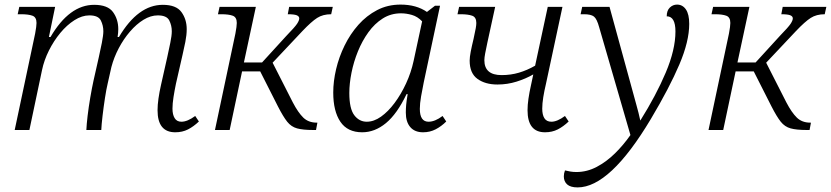

<svg xmlns="http://www.w3.org/2000/svg" viewBox="-20 -566 3618 836"><path d="M743 10Q666 10 666 -86Q666 -109 670 -137Q674 -165 681 -196L708 -316Q715 -348 721.5 -379.5Q728 -411 728 -430Q728 -455 717 -477Q706 -499 667 -499Q636 -499 605 -480Q574 -461 546 -428.5Q518 -396 497 -356Q476 -316 465 -274L449 -203Q443 -178 437 -139Q431 -100 426.5 -61.5Q422 -23 421 0H356Q357 -24 361.5 -62Q366 -100 373 -141Q380 -182 387 -214L410 -316Q417 -346 423.5 -379.5Q430 -413 430 -430Q430 -455 419 -477Q408 -499 369 -499Q337 -499 304 -478Q271 -457 242.5 -422.5Q214 -388 193 -346Q172 -304 163 -261L108 0H44L133 -420Q139 -452 139 -466Q139 -491 121.5 -497.5Q104 -504 72 -504H57L64 -536H220L193 -405H200Q282 -545 390 -545Q449 -545 472 -513.5Q495 -482 495 -439Q495 -423 492 -405H498Q581 -545 689 -545Q747 -545 770 -513.5Q793 -482 793 -439Q793 -414 787 -383.5Q781 -353 775 -328L746 -201Q740 -172 735.5 -143.5Q731 -115 731 -93Q731 -67 740.5 -51.5Q750 -36 770 -36Q796 -36 830 -61L846 -37Q823 -15 798.5 -2.5Q774 10 743 10Z M916 0 1005 -420Q1011 -452 1011 -466Q1011 -491 993.5 -497.5Q976 -504 944 -504H929L936 -536H1094L1042 -294H1121L1227 -410Q1264 -448 1273.5 -462.5Q1283 -477 1283 -486Q1283 -495 1272 -499.5Q1261 -504 1233 -504L1239 -536H1429L1422 -504Q1386 -504 1361 -488Q1336 -472 1297 -431L1167 -293L1255 -120Q1278 -76 1300.5 -54Q1323 -32 1359 -32H1362L1356 0H1343Q1299 0 1273.5 -7Q1248 -14 1230.5 -36Q1213 -58 1190 -103L1113 -255H1034L980 0Z M1557 10Q1493 10 1462 -36Q1431 -82 1431 -163Q1431 -212 1443.5 -265Q1456 -318 1480.5 -368Q1505 -418 1540.5 -458Q1576 -498 1622 -522Q1668 -546 1724 -546Q1793 -546 1839 -514L1874 -541H1896L1825 -207Q1819 -178 1813.5 -146.5Q1808 -115 1808 -92Q1808 -36 1846 -36Q1874 -36 1907 -61L1923 -37Q1902 -16 1877 -3Q1852 10 1822 10Q1786 10 1766.5 -12.5Q1747 -35 1747 -76Q1747 -92 1748.5 -109.5Q1750 -127 1755 -156H1750Q1709 -70 1660.5 -30Q1612 10 1557 10ZM1577 -36Q1608 -36 1639 -58Q1670 -80 1698 -117.5Q1726 -155 1748 -202.5Q1770 -250 1781 -301L1818 -473Q1798 -494 1773.5 -501Q1749 -508 1726 -508Q1682 -508 1646.5 -485.5Q1611 -463 1584 -425.5Q1557 -388 1538.5 -342.5Q1520 -297 1510.5 -249.5Q1501 -202 1501 -161Q1501 -93 1522.5 -64.5Q1544 -36 1577 -36Z M2146 -198Q2093 -198 2059 -222.5Q2025 -247 2025 -302Q2025 -317 2029.5 -340.5Q2034 -364 2042 -397Q2049 -429 2051.5 -443Q2054 -457 2054 -466Q2054 -491 2036 -497.5Q2018 -504 1986 -504H1972L1979 -536H2136L2102 -380Q2096 -352 2092.5 -333.5Q2089 -315 2089 -304Q2089 -239 2164 -239Q2204 -239 2239.5 -249.5Q2275 -260 2310 -280L2365 -536H2429L2357 -200Q2350 -171 2345.5 -143Q2341 -115 2341 -93Q2341 -66 2350.5 -51Q2360 -36 2381 -36Q2406 -36 2440 -61L2456 -37Q2433 -15 2408.5 -2.5Q2384 10 2353 10Q2277 10 2277 -86Q2277 -109 2281 -136.5Q2285 -164 2292 -195L2302 -242Q2269 -223 2229 -210.5Q2189 -198 2146 -198Z M2495 250Q2464 250 2449.5 237Q2435 224 2435 202Q2435 189 2440 176Q2452 179 2464 181Q2476 183 2490 183Q2536 183 2578.5 160.5Q2621 138 2658 101.5Q2695 65 2725 22L2589 -447Q2579 -484 2566 -494Q2553 -504 2523 -504H2508L2515 -536H2634L2728 -193Q2741 -144 2751 -109Q2761 -74 2768 -41Q2837 -151 2879 -250.5Q2921 -350 2921 -429Q2921 -495 2883 -495Q2883 -520 2896.5 -533Q2910 -546 2928 -546Q2952 -546 2966.5 -525Q2981 -504 2981 -462Q2981 -386 2938 -285Q2895 -184 2814 -48Q2636 250 2495 250Z M3065 0 3154 -420Q3160 -452 3160 -466Q3160 -491 3142.5 -497.5Q3125 -504 3093 -504H3078L3085 -536H3243L3191 -294H3270L3376 -410Q3413 -448 3422.5 -462.5Q3432 -477 3432 -486Q3432 -495 3421 -499.5Q3410 -504 3382 -504L3388 -536H3578L3571 -504Q3535 -504 3510 -488Q3485 -472 3446 -431L3316 -293L3404 -120Q3427 -76 3449.5 -54Q3472 -32 3508 -32H3511L3505 0H3492Q3448 0 3422.5 -7Q3397 -14 3379.5 -36Q3362 -58 3339 -103L3262 -255H3183L3129 0Z"/></svg>

Font: Noto Serif Light
Style: Italic
Weight: 300
Italic angle: -12°
Designer: Monotype Design Team
Foundry: Monotype Imaging Inc.
Version: Version 2.013